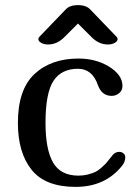

<svg xmlns="http://www.w3.org/2000/svg" viewBox="-20 -731 530 751"><path d="M285 -639 233 -587Q204 -557 168 -557Q152 -557 141 -563.5Q130 -570 130 -578Q130 -583 134 -587L236 -693Q252 -711 285 -711Q318 -711 334 -693L436 -587Q440 -583 440 -578Q440 -570 429 -563.5Q418 -557 402 -557Q366 -557 337 -587ZM422 -126Q432 -137 447 -137Q456 -137 463 -131Q470 -125 470 -116Q470 -98 457 -82Q391 0 276 0Q157 0 103.5 -67Q50 -134 50 -250Q50 -381 115 -441.5Q180 -502 287 -502Q353 -502 404 -472Q459 -439 459 -395Q459 -377 446 -366.5Q433 -356 417 -356Q378 -356 363 -398Q341 -462 285 -462Q220 -462 189 -414.5Q158 -367 158 -250Q158 -147 187.5 -95.5Q217 -44 287 -44Q306 -44 323.5 -48.5Q341 -53 352 -58Q363 -63 376 -74.5Q389 -86 394 -91.5Q399 -97 409.5 -110.5Q420 -124 422 -126Z"/></svg>

Font: Marmelad
Style: Regular
Weight: 400
Designer: Manvel Shmavonyan
Foundry: Cyreal
Version: Version 1.001;PS 001.001;hotconv 1.0.88;makeotf.lib2.5.64775